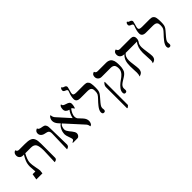

<svg xmlns="http://www.w3.org/2000/svg" viewBox="101 -1769 3010 3010"><g transform="rotate(-45 1606.0 -263.5)"><path d="M415 11.7 424.3 -234.4Q424.3 -335.9 400.6 -374.5Q377 -413.1 312 -413.1H187.5Q166 -375 149.7 -332.3Q133.3 -289.6 133.3 -255.9Q133.3 -210 147.2 -142.1Q161.1 -74.2 161.1 -57.6L154.8 0H20L36.6 -99.6H98.1Q90.3 -211.9 90.3 -212.4Q90.3 -243.7 95.7 -272.2Q101.1 -300.8 112.1 -326.4Q123 -352.1 132.8 -370.1Q142.6 -388.2 158.2 -413.1H137.2Q102.5 -413.1 81.5 -434.1Q60.5 -455.1 60.5 -486.8Q60.5 -504.4 65.7 -518.1Q70.8 -531.7 77.9 -538.8Q85 -545.9 92 -550.3Q99.1 -554.7 104.5 -555.7L109.4 -557.1Q118.2 -520.5 158.2 -520.5H284.2Q321.8 -520.5 348.6 -517.3Q375.5 -514.2 397 -506.3Q418.5 -498.5 431.4 -486.1Q444.3 -473.6 453.1 -453.1Q461.9 -432.6 465.3 -406.5Q468.8 -380.4 468.8 -343.8V-33.2Q468.8 -21.5 463.1 -12.5Q457.5 -3.4 449.7 1Q441.9 5.4 434.1 8.1Q426.3 10.7 420.9 11.2Z M694.3 5.9 704.1 -336.4Q704.1 -376 686.5 -391.1Q668.9 -406.2 626 -413.1Q588.4 -419.4 565.4 -441.4Q542.5 -463.4 542.5 -494.1Q542.5 -509.8 547.6 -522.2Q552.7 -534.7 560.3 -541.3Q567.9 -547.9 575.4 -552.2Q583 -556.6 588.4 -557.6L593.3 -559.1Q594.7 -548.8 601.1 -541.3Q607.4 -533.7 618.4 -529.3Q629.4 -524.9 636.5 -522.9Q643.6 -521 655.3 -519Q672.9 -516.1 681.2 -514.2Q689.5 -512.2 701.4 -507.6Q713.4 -502.9 719 -495.8Q724.6 -488.8 730.5 -477.1Q736.3 -465.3 738.5 -447.8Q740.7 -430.2 740.7 -406.2L747.6 -51.3Q747.6 -37.1 742.2 -25.9Q736.8 -14.6 729 -9Q721.2 -3.4 713.1 0.2Q705.1 3.9 699.7 4.9Z M1252.9 -441.9Q1252.9 -427.7 1249.3 -407.7Q1245.6 -387.7 1241 -373.8Q1236.3 -359.9 1233.9 -359.9Q1230 -359.9 1224.4 -369.6Q1218.8 -379.4 1210.4 -389.4Q1202.1 -399.4 1191.9 -400.4Q1138.2 -327.6 1138.2 -274.4Q1138.2 -248.5 1150.4 -226.1L1216.3 -154.8Q1254.4 -111.8 1254.4 -64.9Q1254.4 -38.1 1241.9 -14.6Q1229.5 8.8 1207 8.8Q1204.1 -28.8 1181.6 -54.2L922.9 -338.9Q901.9 -325.2 892.3 -297.1Q882.8 -269 882.8 -243.7Q882.8 -227.1 893.1 -207.8Q903.3 -188.5 917.7 -170.7Q932.1 -152.8 946.8 -135Q961.4 -117.2 971.7 -97.7Q981.9 -78.1 981.9 -61.5Q981.9 -38.1 966.6 -19Q951.2 0 933.1 0H832.5Q830.6 -2.4 830.6 -5.9Q830.6 -13.7 837.4 -14.6Q849.1 -16.1 859.6 -25.9Q870.1 -35.6 870.1 -46.9Q870.1 -60.1 851.6 -110.6Q833 -161.1 833 -184.1Q833 -211.9 839.8 -241.2Q846.7 -270.5 865.5 -302Q884.3 -333.5 911.6 -351.6L880.9 -385.3Q843.3 -428.7 843.3 -474.6Q843.3 -516.6 877.4 -553.7H890.1Q892.1 -511.7 915.5 -485.4L1101.1 -278.8L1102.5 -276.9Q1117.7 -351.1 1160.2 -406.2Q1088.4 -423.8 1088.4 -482.4Q1088.4 -501.5 1091.8 -516.6Q1095.2 -531.7 1100.1 -539.3Q1105 -546.9 1109.9 -551.5Q1114.7 -556.2 1118.2 -557.6L1121.6 -558.6Q1127 -554.7 1128.4 -549.6Q1129.9 -544.4 1130.6 -540.3Q1131.3 -536.1 1135.3 -530.8Q1139.2 -525.4 1152.6 -519Q1166 -512.7 1189.5 -505.4Q1203.1 -501.5 1210.9 -498Q1218.8 -494.6 1230.2 -487.5Q1241.7 -480.5 1247.3 -469Q1252.9 -457.5 1252.9 -441.9Z M1363.8 -558.1Q1363.8 -535.2 1380.1 -527.6Q1396.5 -520 1429.2 -520H1599.1Q1621.1 -520 1636.7 -516.1Q1652.3 -512.2 1663.1 -502.7Q1673.8 -493.2 1680.2 -481.7Q1686.5 -470.2 1689.9 -450.4Q1693.4 -430.7 1694.6 -410.9Q1695.8 -391.1 1695.8 -360.8Q1695.8 -315.4 1689.9 -291.3Q1684.1 -267.1 1669.9 -246.1Q1655.8 -225.1 1617.2 -181.6Q1577.1 -136.7 1559.1 -110.4Q1541 -84 1541 -60.5Q1541 -53.2 1542.7 -41.7Q1544.4 -30.3 1544.4 -25.4Q1544.4 10.7 1511.7 10.7Q1479 10.7 1479 -29.8Q1479 -49.8 1490.5 -74.5Q1502 -99.1 1522.9 -125.2Q1543.9 -151.4 1557.1 -166.3Q1570.3 -181.2 1589.4 -200.7Q1629.4 -241.7 1641.1 -264.2Q1652.8 -286.6 1652.8 -331.5Q1652.8 -352.1 1649.7 -365.2Q1646.5 -378.4 1637.2 -390.1Q1627.9 -401.9 1608.9 -407.2Q1589.8 -412.6 1559.6 -412.6H1407.2Q1367.7 -412.6 1345.5 -429.2Q1323.2 -445.8 1323.2 -479Q1323.2 -532.7 1348.1 -596.7Q1358.9 -621.6 1358.9 -632.8Q1358.9 -651.9 1326.7 -662.6Q1293 -674.8 1293 -697.8Q1293 -707 1294.7 -714.6Q1296.4 -722.2 1298.8 -726.8Q1301.3 -731.4 1304.4 -735.1Q1307.6 -738.8 1310.8 -740.7Q1314 -742.7 1316.4 -743.7Q1318.8 -744.6 1320.8 -745.1L1322.3 -745.6Q1325.2 -726.6 1352.5 -719.2Q1392.1 -708.5 1392.1 -678.2Q1392.1 -675.8 1383.5 -642.3Q1375 -608.9 1372.6 -601.6Q1363.8 -575.2 1363.8 -558.1Z M1824.7 219.7 1814.5 215.8V-251Q1814.5 -291 1852.5 -324.2H1860.8V183.6Q1860.8 198.2 1824.7 219.7ZM1999 -38.1Q1999 -35.6 1999.8 -23.4Q2000.5 -11.2 2000.5 -3.4Q2000.5 30.3 1966.8 30.3Q1937 30.3 1937 -7.8Q1937 -26.4 1944.3 -45.2Q1951.7 -64 1966.3 -81.8Q1981 -99.6 1993.7 -113.3Q2006.3 -127 2026.6 -142.3Q2046.9 -157.7 2054.9 -163.6Q2063 -169.4 2078.6 -180.2Q2086.9 -185.5 2098.1 -194.8Q2109.4 -204.1 2126.2 -221.2Q2143.1 -238.3 2154.3 -262Q2165.5 -285.6 2165.5 -309.6Q2165.5 -326.7 2164.8 -337.6Q2164.1 -348.6 2159.4 -364.5Q2154.8 -380.4 2146.5 -389.6Q2138.2 -398.9 2122.1 -406Q2106 -413.1 2083 -413.1H1880.4Q1845.7 -413.1 1823.5 -435.1Q1801.3 -457 1801.3 -488.3Q1801.3 -506.8 1806.4 -520.3Q1811.5 -533.7 1819.1 -540Q1826.7 -546.4 1834.2 -550Q1841.8 -553.7 1847.2 -554.2L1852.1 -554.7Q1859.9 -520.5 1900.9 -520.5H2087.4Q2112.3 -520.5 2131.8 -513.9Q2151.4 -507.3 2164.1 -498Q2176.8 -488.8 2185.8 -472.7Q2194.8 -456.5 2199.2 -443.1Q2203.6 -429.7 2205.8 -409.2Q2208 -388.7 2208.5 -376.2Q2209 -363.8 2209 -344.2Q2209 -320.8 2207.3 -301.3Q2205.6 -281.7 2200.9 -265.6Q2196.3 -249.5 2192.1 -237.5Q2188 -225.6 2178.7 -214.1Q2169.4 -202.6 2163.1 -195.6Q2156.7 -188.5 2143.3 -178.7Q2129.9 -168.9 2121.6 -163.8Q2113.3 -158.7 2096.2 -147.9Q2077.1 -136.2 2068.4 -130.6Q2059.6 -125 2045.7 -115.2Q2031.7 -105.5 2025.4 -98.4Q2019 -91.3 2011.7 -81.5Q2004.4 -71.8 2001.7 -61Q1999 -50.3 1999 -38.1Z M2651.9 -298.8Q2651.9 -270 2663.3 -193.1Q2674.8 -116.2 2674.8 -85.4Q2674.8 -61.5 2667 -43.7Q2659.2 -25.9 2647.9 -17.6Q2636.7 -9.3 2625.5 -4.4Q2614.3 0.5 2606.4 1L2598.6 2Q2611.3 -17.6 2611.3 -49.3Q2611.3 -70.3 2607.4 -136Q2603.5 -201.7 2603.5 -222.7Q2603.5 -341.8 2662.6 -412.6H2413.1Q2364.3 -376 2364.3 -293.9Q2364.3 -263.2 2374 -193.8Q2383.8 -124.5 2383.8 -93.3Q2383.8 -67.4 2375.7 -47.9Q2367.7 -28.3 2356 -19.3Q2344.2 -10.3 2332.5 -4.9Q2320.8 0.5 2313 1L2304.7 2Q2319.3 -20.5 2319.3 -67.9Q2319.3 -79.1 2316.7 -130.9Q2314 -182.6 2314 -215.3Q2314 -281.7 2328.9 -327.6Q2343.8 -373.5 2384.8 -412.6Q2339.4 -413.1 2314.9 -435.5Q2290.5 -458 2290.5 -493.7Q2290.5 -512.2 2295.7 -525.6Q2300.8 -539.1 2308.3 -545.4Q2315.9 -551.8 2323.5 -555.4Q2331.1 -559.1 2336.4 -559.6L2341.3 -560.1Q2345.7 -542 2357.9 -530.8Q2370.1 -519.5 2389.6 -519.5H2628.9Q2696.8 -519.5 2696.8 -454.1Q2696.8 -433.6 2692.1 -418.7Q2687.5 -403.8 2680.9 -394.3Q2674.3 -384.8 2667.7 -374Q2661.1 -363.3 2656.5 -344.5Q2651.9 -325.7 2651.9 -298.8Z M2817.4 -558.1Q2817.4 -535.2 2833.7 -527.6Q2850.1 -520 2882.8 -520H3052.7Q3074.7 -520 3090.3 -516.1Q3106 -512.2 3116.7 -502.7Q3127.4 -493.2 3133.8 -481.7Q3140.1 -470.2 3143.6 -450.4Q3147 -430.7 3148.2 -410.9Q3149.4 -391.1 3149.4 -360.8Q3149.4 -315.4 3143.6 -291.3Q3137.7 -267.1 3123.5 -246.1Q3109.4 -225.1 3070.8 -181.6Q3030.8 -136.7 3012.7 -110.4Q2994.6 -84 2994.6 -60.5Q2994.6 -53.2 2996.3 -41.7Q2998 -30.3 2998 -25.4Q2998 10.7 2965.3 10.7Q2932.6 10.7 2932.6 -29.8Q2932.6 -49.8 2944.1 -74.5Q2955.6 -99.1 2976.6 -125.2Q2997.6 -151.4 3010.7 -166.3Q3023.9 -181.2 3043 -200.7Q3083 -241.7 3094.7 -264.2Q3106.4 -286.6 3106.4 -331.5Q3106.4 -352.1 3103.3 -365.2Q3100.1 -378.4 3090.8 -390.1Q3081.5 -401.9 3062.5 -407.2Q3043.5 -412.6 3013.2 -412.6H2860.8Q2821.3 -412.6 2799.1 -429.2Q2776.9 -445.8 2776.9 -479Q2776.9 -532.7 2801.8 -596.7Q2812.5 -621.6 2812.5 -632.8Q2812.5 -651.9 2780.3 -662.6Q2746.6 -674.8 2746.6 -697.8Q2746.6 -707 2748.3 -714.6Q2750 -722.2 2752.4 -726.8Q2754.9 -731.4 2758.1 -735.1Q2761.2 -738.8 2764.4 -740.7Q2767.6 -742.7 2770 -743.7Q2772.5 -744.6 2774.4 -745.1L2775.9 -745.6Q2778.8 -726.6 2806.2 -719.2Q2845.7 -708.5 2845.7 -678.2Q2845.7 -675.8 2837.2 -642.3Q2828.6 -608.9 2826.2 -601.6Q2817.4 -575.2 2817.4 -558.1Z"/></g></svg>

Font: Libertinage
Style: f
Weight: 400
Designer: OSP
Foundry: OSP
Version: Version 1.0; 2008; OFL relea